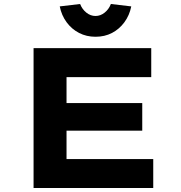

<svg xmlns="http://www.w3.org/2000/svg" viewBox="-20 -941 907 961"><path d="M148 0V-700H737V-555H313V-145H747V0ZM236 -287V-425H692V-287ZM458 -757Q413 -757 376 -776Q339 -795 313.5 -829.5Q288 -864 279 -909L381 -921Q391 -895 412 -878Q433 -861 458 -861Q483 -861 504 -878Q525 -895 535 -921L637 -909Q628 -864 602.5 -829.5Q577 -795 540.5 -776Q504 -757 458 -757Z"/></svg>

Font: Lexend Peta
Style: Bold
Weight: 700
Designer: Bonnie Shaver-Troup, Thomas Jockin
Foundry: Lexend
Version: Version 1.007